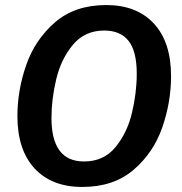

<svg xmlns="http://www.w3.org/2000/svg" viewBox="-20 -726 723 761"><path d="M658 -424Q658 -321 623 -220.5Q588 -120 509 -52.5Q430 15 306 15Q185 15 117 -58.5Q49 -132 49 -266Q49 -368 84 -468.5Q119 -569 198 -637.5Q277 -706 401 -706Q522 -706 590 -632.5Q658 -559 658 -424ZM184 -258Q184 -86 313 -86Q391 -86 437.5 -142.5Q484 -199 503 -278.5Q522 -358 522 -434Q522 -523 489.5 -564Q457 -605 393 -605Q316 -605 269 -548.5Q222 -492 203 -412.5Q184 -333 184 -258Z"/></svg>

Font: FiraGO Medium
Style: Italic
Weight: 500
Italic angle: -8°
Designer: bBox Type GmbH
Foundry: bBox Type GmbH
Version: Version 1.001